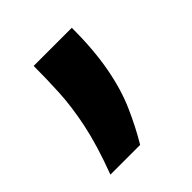

<svg xmlns="http://www.w3.org/2000/svg" viewBox="-89 -128 306 306"><g transform="rotate(-45 64.0 25.5)"><path d="M-8 130Q10 82 17.5 46Q25 10 26.5 -20Q28 -50 28 -79H114Q114 -30 107 8Q100 46 87 75.5Q74 105 59 130Z"/></g></svg>

Font: Bricolage Grotesque 96pt
Style: Regular
Weight: 400
Version: Version 1.001;gftools[0.9.33.dev8+g029e19f]